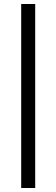

<svg xmlns="http://www.w3.org/2000/svg" viewBox="-20 -810 282 960"><path d="M86 130V-790H156V130Z"/></svg>

Font: Instrument Sans
Style: Regular
Weight: 400
Designer: Rodrigo Fuenzalida
Foundry: fragTYPE
Version: Version 1.000;gftools[0.9.28]